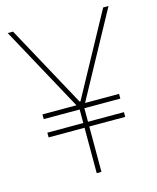

<svg xmlns="http://www.w3.org/2000/svg" viewBox="-110 -805 721 882"><g transform="rotate(-15 250.5 -364.0)"><path d="M36.6 -727.5 262.2 -313.5H236.8L11.2 -727.5ZM239.7 -313.5 465.3 -727.5H490.7L265.1 -313.5ZM262.2 -337.9V0H239.7V-337.9ZM433.1 -325.2V-302.7H68.8V-325.2ZM433.1 -238.3V-215.8H68.8V-238.3Z"/></g></svg>

Font: Inter 20pt Thin
Style: Regular
Weight: 250
Version: Version 4.001;git-66647c0bb